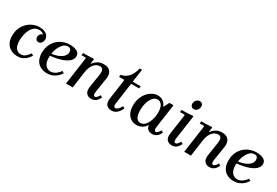

<svg xmlns="http://www.w3.org/2000/svg" viewBox="53 -1631 3721 2578"><g transform="rotate(30 1913.5 -342.0)"><path d="M233 10Q193 10 158 -2.5Q123 -15 96 -40.5Q69 -66 53.5 -104.5Q38 -143 38 -196Q38 -259 59.5 -311Q81 -363 118.5 -400.5Q156 -438 204 -458.5Q252 -479 305 -479Q352 -479 384 -464.5Q416 -450 432.5 -425.5Q449 -401 449 -372Q449 -340 430.5 -317.5Q412 -295 385 -295Q363 -295 350 -310.5Q337 -326 337 -348Q337 -375 355.5 -396Q374 -417 401 -417Q424 -417 432 -404Q440 -391 440 -376L407 -368Q407 -392 394.5 -409.5Q382 -427 361.5 -435.5Q341 -444 316 -444Q276 -444 246 -422.5Q216 -401 196 -364Q176 -327 166 -282Q156 -237 156 -190Q156 -108 185.5 -71.5Q215 -35 262 -35Q301 -35 330.5 -58.5Q360 -82 385 -121L416 -103Q398 -72 373 -46.5Q348 -21 314 -5.5Q280 10 233 10Z M693 10Q638 10 593.5 -12.5Q549 -35 523.5 -81Q498 -127 498 -197Q498 -281 534.5 -344.5Q571 -408 634.5 -443.5Q698 -479 777 -479Q814 -479 847.5 -470.5Q881 -462 903 -441Q925 -420 925 -385Q925 -350 901 -321Q877 -292 833.5 -270Q790 -248 730 -234Q670 -220 597 -214V-246Q653 -251 694 -264.5Q735 -278 762 -297Q789 -316 802.5 -338.5Q816 -361 816 -385Q816 -415 802 -429.5Q788 -444 762 -444Q727 -444 699.5 -421.5Q672 -399 652 -362Q632 -325 621.5 -280.5Q611 -236 611 -191Q611 -136 626.5 -101.5Q642 -67 668 -51Q694 -35 725 -35Q763 -35 799.5 -60Q836 -85 860 -122L891 -105Q873 -74 844.5 -48Q816 -22 778.5 -6Q741 10 693 10Z M1469 -97 1499 -80Q1475 -29 1445.5 -9.5Q1416 10 1379 10Q1331 10 1303 -22Q1275 -54 1286 -124L1317 -324Q1322 -353 1320 -377Q1318 -401 1305.5 -415.5Q1293 -430 1265 -430Q1247 -430 1225.5 -421.5Q1204 -413 1184 -393Q1164 -373 1148 -338.5Q1132 -304 1125 -252L1090 0H986L1046 -427L1038 -434H975L980 -469Q1019 -469 1060 -470Q1101 -471 1141 -474L1148 -467L1138 -398H1145Q1168 -433 1206.5 -456Q1245 -479 1299 -479Q1371 -479 1402 -438Q1433 -397 1422 -329L1387 -100Q1382 -67 1389 -53.5Q1396 -40 1409 -40Q1425 -40 1439.5 -56Q1454 -72 1469 -97Z M1694 10Q1641 10 1614.5 -22.5Q1588 -55 1596 -116L1640 -427L1633 -434H1558L1563 -469Q1628 -477 1674 -527Q1720 -577 1743 -670H1778L1749 -469H1873L1868 -434H1751L1744 -427L1698 -99Q1694 -70 1702 -57Q1710 -44 1724 -44Q1743 -44 1764 -64.5Q1785 -85 1803 -120L1833 -102Q1808 -47 1774 -18.5Q1740 10 1694 10Z M1912 -198Q1912 -261 1931.5 -312.5Q1951 -364 1983.5 -401.5Q2016 -439 2056.5 -459Q2097 -479 2139 -479Q2172 -479 2198.5 -467Q2225 -455 2244 -432.5Q2263 -410 2272 -380L2319 -469H2382L2330 -100Q2326 -67 2332.5 -53.5Q2339 -40 2353 -40Q2369 -40 2383.5 -56Q2398 -72 2412 -97L2443 -80Q2419 -29 2389 -9.5Q2359 10 2323 10Q2284 10 2258.5 -11Q2233 -32 2228 -74Q2202 -33 2165 -11.5Q2128 10 2083 10Q2035 10 1996 -13.5Q1957 -37 1934.5 -83Q1912 -129 1912 -198ZM2027 -188Q2027 -113 2050.5 -76.5Q2074 -40 2113 -40Q2155 -40 2186 -74.5Q2217 -109 2235 -164Q2253 -219 2253 -281Q2253 -357 2227 -393.5Q2201 -430 2161 -430Q2120 -430 2090 -395.5Q2060 -361 2043.5 -306Q2027 -251 2027 -188Z M2717 -97 2748 -80Q2724 -29 2694.5 -9.5Q2665 10 2628 10Q2579 10 2552 -21.5Q2525 -53 2534 -118L2578 -427L2571 -434H2503L2508 -469Q2551 -469 2596 -470.5Q2641 -472 2681 -477L2688 -469L2635 -100Q2631 -67 2637.5 -53.5Q2644 -40 2658 -40Q2674 -40 2688.5 -56Q2703 -72 2717 -97ZM2643 -559Q2618 -559 2603 -576.5Q2588 -594 2590 -619Q2592 -649 2612 -671.5Q2632 -694 2662 -694Q2688 -694 2702.5 -676.5Q2717 -659 2714 -634Q2712 -605 2692.5 -582Q2673 -559 2643 -559Z M3302 -97 3332 -80Q3308 -29 3278.5 -9.5Q3249 10 3212 10Q3164 10 3136 -22Q3108 -54 3119 -124L3150 -324Q3155 -353 3153 -377Q3151 -401 3138.5 -415.5Q3126 -430 3098 -430Q3080 -430 3058.5 -421.5Q3037 -413 3017 -393Q2997 -373 2981 -338.5Q2965 -304 2958 -252L2923 0H2819L2879 -427L2871 -434H2808L2813 -469Q2852 -469 2893 -470Q2934 -471 2974 -474L2981 -467L2971 -398H2978Q3001 -433 3039.5 -456Q3078 -479 3132 -479Q3204 -479 3235 -438Q3266 -397 3255 -329L3220 -100Q3215 -67 3222 -53.5Q3229 -40 3242 -40Q3258 -40 3272.5 -56Q3287 -72 3302 -97Z M3586 10Q3531 10 3486.5 -12.5Q3442 -35 3416.5 -81Q3391 -127 3391 -197Q3391 -281 3427.5 -344.5Q3464 -408 3527.5 -443.5Q3591 -479 3670 -479Q3707 -479 3740.5 -470.5Q3774 -462 3796 -441Q3818 -420 3818 -385Q3818 -350 3794 -321Q3770 -292 3726.5 -270Q3683 -248 3623 -234Q3563 -220 3490 -214V-246Q3546 -251 3587 -264.5Q3628 -278 3655 -297Q3682 -316 3695.5 -338.5Q3709 -361 3709 -385Q3709 -415 3695 -429.5Q3681 -444 3655 -444Q3620 -444 3592.5 -421.5Q3565 -399 3545 -362Q3525 -325 3514.5 -280.5Q3504 -236 3504 -191Q3504 -136 3519.5 -101.5Q3535 -67 3561 -51Q3587 -35 3618 -35Q3656 -35 3692.5 -60Q3729 -85 3753 -122L3784 -105Q3766 -74 3737.5 -48Q3709 -22 3671.5 -6Q3634 10 3586 10Z"/></g></svg>

Font: Brygada 1918 SemiBold
Style: Italic
Weight: 600
Italic angle: -8°
Designer: Mateusz Machalski | Borys Kosmynka | Przemek Hoffer
Foundry: NIEPODLEGLA 2018
Version: Version 3.006